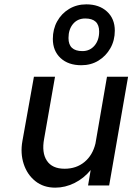

<svg xmlns="http://www.w3.org/2000/svg" viewBox="-20 -853 609 883"><path d="M508 -712Q508 -667 487.5 -631Q467 -595 432.5 -574Q398 -553 354 -553Q294 -553 258.5 -586Q223 -619 223 -674Q223 -719 243 -755Q263 -791 298 -812Q333 -833 377 -833Q436 -833 472 -800Q508 -767 508 -712ZM295 -678Q295 -618 359 -618Q393 -618 414.5 -643Q436 -668 436 -708Q436 -768 372 -768Q337 -768 316 -743Q295 -718 295 -678ZM183 -215Q171 -151 195.5 -114Q220 -77 277 -77Q331 -77 368.5 -108Q406 -139 419 -193L472 -500H569L482 0H385L397 -71Q366 -33 323 -11.5Q280 10 234 10Q180 10 142.5 -20Q105 -50 89 -99Q73 -148 83 -204L136 -500H233Z"/></svg>

Font: Overused Grotesk Medium
Style: Italic
Weight: 500
Italic angle: -10°
Version: Version 0.003